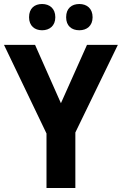

<svg xmlns="http://www.w3.org/2000/svg" viewBox="-20 -938 608 958"><path d="M125 -852C125 -809 153 -787 190 -787C227 -787 256 -809 256 -852C256 -896 227 -918 190 -918C153 -918 125 -897 125 -852ZM310 -852C310 -809 337 -787 376 -787C413 -787 442 -809 442 -852C442 -896 413 -918 376 -918C338 -918 310 -897 310 -852ZM284 -423 155 -714H0L212 -272V0H356V-277L568 -714H414Z"/></svg>

Font: Noto Sans Sinhala UI SemiCondensed
Style: Bold
Weight: 700
Width: 4
Designer: Jelle Bosma - Monotype Design Team
Foundry: Monotype Imaging Inc.
Version: Version 2.006